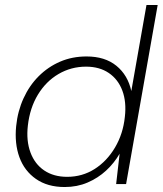

<svg xmlns="http://www.w3.org/2000/svg" viewBox="-20 -740 654 772"><path d="M240 12Q171 12 124.5 -20.5Q78 -53 58 -108Q38 -163 45 -233Q51 -293 74.5 -344.5Q98 -396 135.5 -433.5Q173 -471 221.5 -492Q270 -513 328 -513Q402 -513 448 -475.5Q494 -438 508 -374L569 -720H614L487 0H447L461 -122Q439 -84 406.5 -54Q374 -24 332 -6Q290 12 240 12ZM250 -29Q311 -29 360.5 -60.5Q410 -92 442.5 -147Q475 -202 482 -270Q489 -330 472 -375.5Q455 -421 417.5 -446.5Q380 -472 326 -472Q266 -472 215.5 -442.5Q165 -413 132.5 -359.5Q100 -306 92 -235Q85 -174 102.5 -127Q120 -80 158 -54.5Q196 -29 250 -29Z"/></svg>

Font: DM Sans 18pt ExtraLight
Style: Italic
Weight: 250
Italic angle: -10°
Designer: Colophon Foundry, Jonny Pinhorn
Foundry: Colophon Foundry
Version: Version 4.004;gftools[0.9.30]